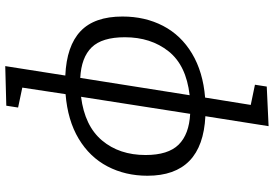

<svg xmlns="http://www.w3.org/2000/svg" viewBox="-176 -636 1044 732"><g transform="rotate(90 346.0 -270.0)"><path d="M339 2 314 167 390 183 383 228 232 232 268 3Q155 -2 99 -55Q43 -108 43 -215Q43 -301 78.5 -369.5Q114 -438 184 -480Q254 -522 352 -530L380 -704L303 -720L310 -765L461 -772L423 -531Q650 -520 650 -310Q650 -226 614.5 -158Q579 -90 509 -48Q439 -6 339 2ZM414 -473 349 -57Q460 -71 515.5 -137Q571 -203 571 -303Q571 -389 531.5 -429Q492 -469 414 -473ZM277 -54 343 -471Q229 -458 175.5 -390.5Q122 -323 122 -224Q122 -137 160.5 -97.5Q199 -58 277 -54Z"/></g></svg>

Font: Bitter Pro
Style: Italic
Weight: 400
Italic angle: -9°
Designer: Sol Matas, and Bitter project Authors
Foundry: Sol Matas
Version: Version 1.010